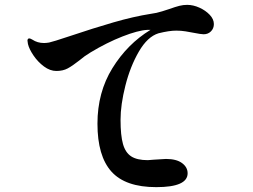

<svg xmlns="http://www.w3.org/2000/svg" viewBox="-20 -767 1040 790"><path d="M860 -668Q860 -650 848 -638Q836 -626 818 -626Q807 -626 777 -632Q762 -635 743.5 -638Q725 -641 705 -641Q676 -641 632 -630Q587 -616 551.5 -555Q516 -494 496 -415Q476 -336 476 -274Q476 -210 486 -174.5Q496 -139 520 -123.5Q544 -108 588 -108L613 -110Q658 -113 663 -113Q706 -113 729 -96Q752 -79 752 -54Q752 3 623 3Q496 3 438.5 -61Q381 -125 381 -258Q381 -387 442.5 -486.5Q504 -586 599 -644H585Q548 -642 484 -617Q420 -592 352 -551Q327 -536 306 -518Q278 -496 258.5 -485.5Q239 -475 212 -475Q186 -475 161 -493.5Q136 -512 118 -538.5Q100 -565 95 -586Q93 -598 93 -600Q93 -604 95 -606.5Q97 -609 100 -609Q105 -609 113 -604Q134 -590 161 -590Q170 -590 182 -592Q197 -595 266 -618Q364 -651 447 -675Q530 -699 600 -710Q624 -713 647.5 -720.5Q671 -728 677 -730Q702 -739 718 -743Q734 -747 750 -747Q775 -747 800.5 -735.5Q826 -724 843 -706Q860 -688 860 -668Z"/></svg>

Font: Shippori Mincho
Style: Bold
Weight: 700
Designer: FONTDASU
Foundry: FONTDASU / Google Inc. / but / Adobe
Version: Version 3.110; ttfautohint (v1.8.3)